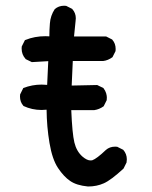

<svg xmlns="http://www.w3.org/2000/svg" viewBox="-20 -659 540 680"><path d="M127.4 -269.5Q93.3 -269.5 63 -283.7L62.5 -284.7Q50.8 -297.9 50.8 -317.4Q50.8 -320.3 51.3 -324.7L62.5 -347.2Q93.8 -359.4 127.4 -359.4Q137.2 -359.4 147 -358.4L150.9 -442.4L92.8 -439L70.8 -449.7L70.3 -450.7Q56.6 -465.8 56.6 -487.3Q56.6 -490.2 57.1 -494.6L68.4 -517.1L70.3 -517.6Q102.5 -530.8 141.1 -530.8Q147.9 -530.8 154.8 -530.3Q154.8 -552.7 156.7 -576.2Q158.7 -603.5 173.8 -626.5Q187.5 -638.7 207 -638.7Q210 -638.7 214.4 -638.2L235.8 -627.4L236.3 -626.5Q248.5 -612.8 248.5 -594.2Q248.5 -588.9 247.6 -583.5L242.2 -529.8H356L377.4 -519L377.9 -518.1Q389.6 -504.9 389.6 -485.4Q389.6 -482.4 389.2 -478L378.4 -456.5Q362.3 -444.8 345.2 -442.9H344.7H237.8L233.9 -356L324.2 -357.9L346.2 -347.2Q353.5 -337.4 356 -328.6Q358.4 -319.8 358.4 -314.2Q358.4 -308.6 357.9 -304.2L347.2 -282.7Q331.5 -271.5 314 -269H313.5H232.4Q235.8 -186 243.4 -154.5Q251 -123 272 -104.5Q288.1 -90.8 300.3 -90.8Q303.7 -90.8 306.6 -91.3Q322.3 -96.7 355 -127.9Q368.2 -139.6 387.7 -139.6Q390.6 -139.6 395 -139.2L416.5 -128.4Q429.2 -113.8 429.2 -94.7Q429.2 -89.8 428.2 -83.5L417.5 -62Q373 -21 347.7 -9.8Q322.3 1.5 292 1.5H291.5Q251 -2.4 228.5 -18.1Q206.1 -33.2 185.5 -64Q165 -94.7 155.3 -152.6Q145.5 -210.4 145 -270.5Q136.2 -269.5 127.4 -269.5Z"/></svg>

Font: Bakudai
Style: Medium
Weight: 500
Version: Version 1.48